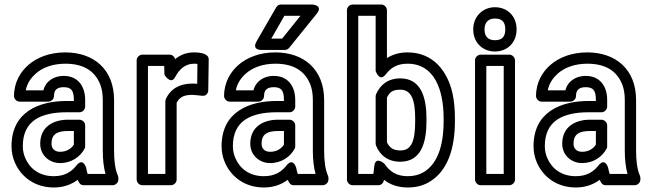

<svg xmlns="http://www.w3.org/2000/svg" viewBox="-20 -795 2891 850"><path d="M435 -128C435 -89 439 -54 447 -25H368C366 -34 363 -40 362 -50C362 -50 349 -101 318 -62C296 -34 266 -15 218 -15C155 -15 112 -48 92 -95C85 -111 81 -128 81 -148C81 -260 160 -298 276 -298H332C347 -298 357 -312 357 -323V-353C357 -413 325 -459 262 -459C221 -459 183 -438 172 -395H94C100 -427 118 -451 138 -469C167 -495 212 -513 269 -513C350 -513 399 -481 423 -423C431 -403 435 -380 435 -352ZM269 -563C202 -563 145 -542 105 -507C72 -478 42 -432 42 -370C42 -359 52 -345 67 -345H194C205 -345 219 -355 219 -370C219 -397 233 -409 262 -409C294 -409 307 -396 307 -353V-348H276C151 -348 31 -299 31 -148C31 -122 36 -98 46 -75C74 -11 135 35 218 35C261 35 296 22 324 1C329 13 335 25 350 25H479C490 25 504 15 504 0V-8C504 -11 503 -14 502 -17C490 -45 485 -81 485 -128V-352C485 -488 395 -563 269 -563ZM158 -159C158 -107 199 -73 246 -73C296 -73 336 -101 355 -138C357 -141 357 -145 357 -149V-240C357 -255 343 -265 332 -265H280C219 -265 158 -236 158 -159ZM208 -159C208 -200 232 -215 280 -215H307V-155C296 -137 275 -123 246 -123C223 -123 208 -136 208 -159Z M840 -513C843 -513 850 -513 854 -512L853 -424C844 -425 838 -425 831 -425C775 -425 734 -401 714 -356C713 -353 712 -349 712 -346V-25H635V-503H707L708 -464C708 -464 736 -418 755 -453C774 -489 800 -513 840 -513ZM839 -563C805 -563 778 -552 755 -533C753 -544 743 -553 731 -553H610C599 -553 585 -543 585 -528V0C585 11 595 25 610 25H737C748 25 762 15 762 0V-340C774 -363 791 -375 831 -375C842 -375 862 -372 875 -371C895 -369 902 -385 902 -396L904 -532C904 -558 867 -563 839 -563Z M1365 -128C1365 -89 1369 -54 1377 -25H1298C1296 -34 1293 -40 1292 -50C1292 -50 1279 -101 1248 -62C1226 -34 1196 -15 1148 -15C1085 -15 1042 -48 1022 -95C1015 -111 1011 -128 1011 -148C1011 -260 1090 -298 1206 -298H1262C1277 -298 1287 -312 1287 -323V-353C1287 -413 1255 -459 1192 -459C1151 -459 1113 -438 1102 -395H1024C1030 -427 1048 -451 1068 -469C1097 -495 1142 -513 1199 -513C1280 -513 1329 -481 1353 -423C1361 -403 1365 -380 1365 -352ZM1199 -563C1132 -563 1075 -542 1035 -507C1002 -478 972 -432 972 -370C972 -359 982 -345 997 -345H1124C1135 -345 1149 -355 1149 -370C1149 -397 1163 -409 1192 -409C1224 -409 1237 -396 1237 -353V-348H1206C1081 -348 961 -299 961 -148C961 -122 966 -98 976 -75C1004 -11 1065 35 1148 35C1191 35 1226 22 1254 1C1259 13 1265 25 1280 25H1409C1420 25 1434 15 1434 0V-8C1434 -11 1433 -14 1432 -17C1420 -45 1415 -81 1415 -128V-352C1415 -488 1325 -563 1199 -563ZM1088 -159C1088 -107 1129 -73 1176 -73C1226 -73 1266 -101 1285 -138C1287 -141 1287 -145 1287 -149V-240C1287 -255 1273 -265 1262 -265H1210C1149 -265 1088 -236 1088 -159ZM1138 -159C1138 -200 1162 -215 1210 -215H1237V-155C1226 -137 1205 -123 1176 -123C1153 -123 1138 -136 1138 -159ZM1239 -725H1310L1229 -624H1181ZM1224 -775C1216 -775 1208 -771 1203 -763L1116 -612C1093 -572 1137 -574 1137 -574H1241C1248 -574 1255 -577 1260 -583L1382 -734C1413 -773 1362 -775 1362 -775Z M1944 -270V-259C1944 -143 1913 -66 1854 -32C1835 -21 1812 -15 1785 -15C1735 -15 1705 -36 1682 -70C1682 -70 1642 -107 1637 -59L1633 -25H1566V-725H1643V-481C1643 -481 1660 -429 1688 -466C1710 -495 1738 -513 1784 -513C1902 -513 1944 -400 1944 -270ZM1680 1C1706 22 1742 35 1785 35C1819 35 1850 28 1878 12C1961 -35 1994 -136 1994 -259V-270C1994 -310 1991 -348 1983 -383C1961 -479 1899 -563 1784 -563C1748 -563 1719 -554 1693 -538V-750C1693 -761 1683 -775 1668 -775H1541C1530 -775 1516 -765 1516 -750V0C1516 11 1526 25 1541 25H1655C1668 25 1678 15 1680 1ZM1752 -79C1852 -79 1868 -178 1868 -259V-270C1868 -350 1851 -448 1752 -448C1697 -448 1663 -419 1645 -378C1644 -375 1643 -371 1643 -368V-160C1643 -157 1644 -153 1645 -150C1662 -108 1697 -79 1752 -79ZM1753 -129C1720 -129 1705 -141 1693 -165V-363C1705 -387 1718 -398 1752 -398C1801 -398 1818 -354 1818 -270V-259C1818 -173 1803 -129 1753 -129Z M2210 -25H2133V-503H2210ZM2235 25C2246 25 2260 15 2260 0V-528C2260 -539 2250 -553 2235 -553H2108C2097 -553 2083 -543 2083 -528V0C2083 11 2093 25 2108 25ZM2171 -617C2142 -617 2125 -632 2125 -665C2125 -697 2143 -713 2171 -713C2201 -713 2217 -699 2217 -665C2217 -631 2201 -617 2171 -617ZM2171 -567C2226 -567 2267 -606 2267 -665C2267 -724 2226 -763 2171 -763C2117 -763 2075 -722 2075 -665C2075 -606 2117 -567 2171 -567Z M2746 -128C2746 -89 2750 -54 2758 -25H2679C2677 -34 2674 -40 2673 -50C2673 -50 2660 -101 2629 -62C2607 -34 2577 -15 2529 -15C2466 -15 2423 -48 2403 -95C2396 -111 2392 -128 2392 -148C2392 -260 2471 -298 2587 -298H2643C2658 -298 2668 -312 2668 -323V-353C2668 -413 2636 -459 2573 -459C2532 -459 2494 -438 2483 -395H2405C2411 -427 2429 -451 2449 -469C2478 -495 2523 -513 2580 -513C2661 -513 2710 -481 2734 -423C2742 -403 2746 -380 2746 -352ZM2580 -563C2513 -563 2456 -542 2416 -507C2383 -478 2353 -432 2353 -370C2353 -359 2363 -345 2378 -345H2505C2516 -345 2530 -355 2530 -370C2530 -397 2544 -409 2573 -409C2605 -409 2618 -396 2618 -353V-348H2587C2462 -348 2342 -299 2342 -148C2342 -122 2347 -98 2357 -75C2385 -11 2446 35 2529 35C2572 35 2607 22 2635 1C2640 13 2646 25 2661 25H2790C2801 25 2815 15 2815 0V-8C2815 -11 2814 -14 2813 -17C2801 -45 2796 -81 2796 -128V-352C2796 -488 2706 -563 2580 -563ZM2469 -159C2469 -107 2510 -73 2557 -73C2607 -73 2647 -101 2666 -138C2668 -141 2668 -145 2668 -149V-240C2668 -255 2654 -265 2643 -265H2591C2530 -265 2469 -236 2469 -159ZM2519 -159C2519 -200 2543 -215 2591 -215H2618V-155C2607 -137 2586 -123 2557 -123C2534 -123 2519 -136 2519 -159Z"/></svg>

Font: Asimov
Style: NarOu
Weight: 500
Designer: Google
Version: Version 2.000980; 2014